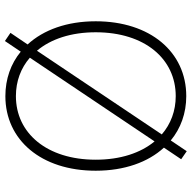

<svg xmlns="http://www.w3.org/2000/svg" viewBox="-19 -760 791 793"><g transform="rotate(90 376.5 -363.5)"><path d="M377 9.8C558.1 9.8 685.1 -138.2 685.1 -363.3C685.1 -481.9 649.9 -579.6 589.8 -645L637.7 -716.3L604.5 -739.3L560.1 -673.3C510.3 -714.4 447.8 -737.3 377 -737.3C194.8 -737.3 67.9 -588.4 67.9 -363.3C67.9 -245.1 103 -147.9 163.6 -82L115.7 -11.2L149.4 11.7L193.4 -53.7C243.2 -12.7 306.2 9.8 377 9.8ZM377 -33.7C315.4 -33.7 261.2 -54.2 218.3 -91.3L564 -606.4C611.8 -548.8 639.6 -465.3 639.6 -363.3C639.6 -162.1 530.3 -33.7 377 -33.7ZM113.3 -363.3C113.3 -565.9 223.1 -693.8 377 -693.8C438 -693.8 492.2 -673.3 535.2 -636.2L189.5 -120.6C141.1 -178.2 113.3 -261.7 113.3 -363.3Z"/></g></svg>

Font: Raveo ExtraLight
Style: Regular
Weight: 200
Designer: Jakub Foglar, Rasmus Andersson (Inter)
Foundry: Jakubfoglar.com
Version: Version 1.100;Glyphs 3.2.3 (3260)